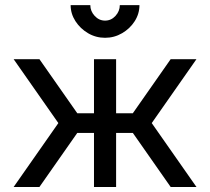

<svg xmlns="http://www.w3.org/2000/svg" viewBox="-20 -743 835 763"><path d="M353.5 -293H277.3V-214.8H353.5ZM353.5 -507.8V-318.8V0H441.4V-507.8ZM136.7 0 314.5 -253.9 136.7 -507.8H34.2L211.9 -253.9L34.2 0ZM441.4 -293V-214.8H517.6V-293ZM658.2 0H760.7L583 -253.9L760.7 -507.8H658.2L480.5 -253.9ZM397.5 -592.8Q434.1 -592.8 465.3 -611.1Q496.6 -629.4 515.4 -658.9Q534.2 -688.5 534.2 -722.7H456.1Q456.1 -698.7 439 -679.9Q421.9 -661.1 397.5 -661.1Q373.5 -661.1 356.2 -679.9Q338.9 -698.7 338.9 -722.7H260.7Q260.7 -688.5 279.8 -658.9Q298.8 -629.4 329.8 -611.1Q360.8 -592.8 397.5 -592.8Z"/></svg>

Font: Giphurs SC
Style: Regular
Weight: 400
Version: Version 0.920